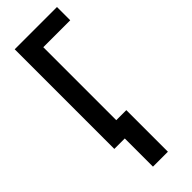

<svg xmlns="http://www.w3.org/2000/svg" viewBox="-296 -742 973 973"><g transform="rotate(-45 190.0 -256.0)"><path d="M369 -714H66V0H141V202H248V-96H176V-619H369Z"/></g></svg>

Font: Noto Sans Display Condensed Medium
Style: Regular
Weight: 500
Width: 3
Designer: Monotype Design Team
Foundry: Monotype Imaging Inc.
Version: Version 1.900